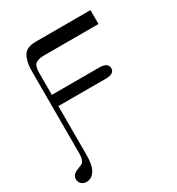

<svg xmlns="http://www.w3.org/2000/svg" viewBox="-167 -800 834 904"><g transform="rotate(-30 250.0 -348.0)"><path d="M2 -38.1Q2 -62 31.5 -74Q61 -85.9 64 -88.9Q77.1 -102.1 77.1 -138.2V-578.1Q77.1 -602.1 79.6 -618.4Q82 -634.8 89.6 -654.3Q97.2 -673.8 115 -683.8Q132.8 -693.8 161.1 -693.8H460V-618.2H163.1Q132.3 -618.2 117.7 -606.7Q103 -595.2 103 -558.1V-439H359.9Q407.7 -439 408.2 -408.2Q408.2 -378.4 362.8 -377.9H103V-116.2Q103 -62 90.8 -38.1Q72.8 -2 40 -2Q24.9 -2 13.4 -12Q2 -22 2 -38.1Z"/></g></svg>

Font: CMU Serif Upright Italic
Style: UprightItalic
Weight: 500
Version: Version 0.7.0